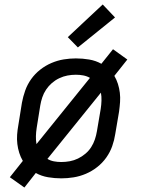

<svg xmlns="http://www.w3.org/2000/svg" viewBox="-20 -789 640 858"><path d="M89 49 24 3 82 -70Q72 -87 66 -106Q60 -125 57.5 -145.5Q55 -166 56.5 -187Q58 -208 62 -230L78 -330Q83 -357 92.5 -384Q102 -411 119 -435Q136 -459 159.5 -477.5Q183 -496 210 -507.5Q237 -519 264.5 -523.5Q292 -528 319 -528Q349 -528 378.5 -523Q408 -518 433 -504L485 -569L549 -523L491 -450Q501 -433 507 -414Q513 -395 515.5 -374.5Q518 -354 516.5 -333Q515 -312 512 -290L495 -190Q491 -163 481.5 -136Q472 -109 455 -85Q438 -61 414.5 -42.5Q391 -24 364 -12.5Q337 -1 309 3.5Q281 8 254 8Q224 8 194.5 3Q165 -2 140 -16ZM143 -145 382 -441Q368 -449 352 -452Q336 -455 319 -455Q300 -455 281.5 -451.5Q263 -448 245 -439.5Q227 -431 212 -418Q197 -405 186 -388.5Q175 -372 169 -354Q163 -336 160 -318L144 -218Q141 -199 140.5 -180.5Q140 -162 143 -145ZM254 -65Q273 -65 292 -68.5Q311 -72 328.5 -80.5Q346 -89 361.5 -102Q377 -115 387.5 -131.5Q398 -148 404 -166Q410 -184 413 -202L430 -302Q433 -321 433.5 -339.5Q434 -358 431 -375L192 -79Q205 -71 221 -68Q237 -65 254 -65ZM328 -577 283 -623 439 -769 494 -711Z"/></svg>

Font: Iosevka Aile
Style: Italic
Weight: 400
Italic angle: -9°
Designer: Belleve Invis
Foundry: Belleve Invis
Version: Version 28.0.1; ttfautohint (v1.8.4)